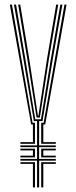

<svg xmlns="http://www.w3.org/2000/svg" viewBox="-20 -820 334 840"><path d="M142.2 0V-117.2H69.2V-124.8H142.2V-176.2H69.2V-184H142.2V-290.2H128.2L82.2 -562.8L41.2 -800H50.2L90.8 -562.8L134.2 -298.2H159.2L202.5 -562.8L244 -800H253L211.2 -562.8L166 -290.2H151.2V-184H224.2V-176.2H151.2V-124.8H224.2V-117.2H151.2V0ZM69.2 -190.8V-198.2H124V-275.5H116.2L23 -800H32.2L122.5 -283H133V-190.8ZM140 -305.8 99.2 -562.8 59.5 -800H68.5L107.8 -562.8L146 -313.2H148L185.8 -562.8L225.8 -800H234.8L194.2 -562.8L154.5 -305.8ZM160.2 -190.8V-283H171L262 -800H271.2L177.8 -275.5H169.5V-198.2H224.2V-190.8ZM69.2 -131.5V-139H124V-162H69.2V-169.5H133V-131.5ZM160.2 -131.5V-169.5H224.2V-162H169.5V-139H224.2V-131.5ZM124 0V-103H69.2V-110.5H133V0ZM160.2 0V-110.5H224.2V-103H169.5V0Z"/></svg>

Font: Big Shoulders Inline Display Light
Style: Regular
Weight: 300
Designer: Patric King
Foundry: XO Type Co
Version: Version 1.000